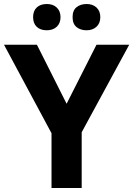

<svg xmlns="http://www.w3.org/2000/svg" viewBox="-20 -937 664 957"><path d="M387.2 0H236.8V-272.9L0 -713.9H164.1L312 -419.9L460.9 -713.9H624L387.2 -277.8ZM361.6 -802Q341.8 -817.9 341.8 -851.6Q341.8 -885.3 361.6 -901.1Q381.3 -917 411.9 -917Q442.4 -917 461.2 -899.4Q480 -881.8 480 -851.6Q480 -821.3 460.9 -803.7Q441.9 -786.1 411.6 -786.1Q381.3 -786.1 361.6 -802ZM163.3 -803.2Q145 -820.3 145 -851.6Q145 -882.8 163.3 -899.9Q181.6 -917 213.4 -917Q245.1 -917 263.4 -898.9Q281.7 -880.9 281.7 -851.3Q281.7 -821.8 263.2 -804Q244.6 -786.1 213.1 -786.1Q181.6 -786.1 163.3 -803.2Z"/></svg>

Font: NotoSans-Bold
Style: Bold
Weight: 700
Designer: Monotype Design team
Foundry: Monotype Imaging Inc.
Version: Version 1.04